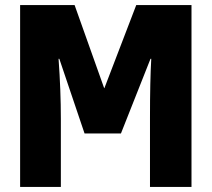

<svg xmlns="http://www.w3.org/2000/svg" viewBox="-20 -734 831 754"><path d="M59 -714H273L389 -388H390L515 -714H732V0H569V-273Q569 -417 574 -503H571L455 -210H312L213 -503H210Q219 -379 219 -267V0H59Z"/></svg>

Font: Noto Sans UI CondBlack
Style: Regular
Weight: 900
Width: 3
Designer: Monotype Design Team
Foundry: Monotype Imaging Inc.
Version: Version 1.001